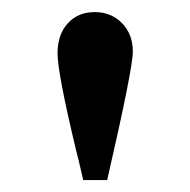

<svg xmlns="http://www.w3.org/2000/svg" viewBox="-20 -697 318 321"><path d="M159.2 -396H119.1Q109.9 -436.5 107.9 -442.9Q76.2 -574.7 76.2 -607.9Q76.2 -639.2 93.3 -658Q110.4 -676.8 138.2 -676.8Q166 -676.8 184.1 -658.2Q202.1 -639.6 202.1 -610.8Q202.1 -582.5 159.2 -396Z"/></svg>

Font: Accordance
Style: Bold
Weight: 700
Version: Version 1.2 (build January 31, 2020) Miklal Software Solutio